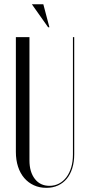

<svg xmlns="http://www.w3.org/2000/svg" viewBox="-20 -873 414 900"><path d="M54.4 -699V-160.9Q54.4 -122.8 64.6 -91.6Q74.8 -60.5 93.6 -38.6Q112.5 -16.6 138.7 -4.6Q164.9 7.5 197.2 7.5Q227.8 7.5 251.9 -3.6Q276.1 -14.8 292.9 -35Q309.6 -55.2 318.8 -84.5Q327.9 -113.8 327.9 -150V-699H321.9V-148.5Q321.9 -115.1 313.8 -88.3Q305.8 -61.5 291.1 -42.1Q276.5 -22.8 256.2 -12.3Q236 -1.9 211.9 -1.9Q168.6 -1.9 143.4 -34.3Q118.1 -66.8 118.1 -120.9V-699ZM205.6 -745.2 129.4 -853H183.1L211.6 -745.2Z"/></svg>

Font: Moniqa Black
Style: Regular
Weight: 900
Designer: Rajesh Rajput
Foundry: Rajesh Rajput
Version: Version 1.000